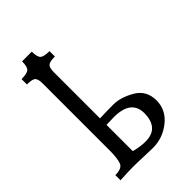

<svg xmlns="http://www.w3.org/2000/svg" viewBox="-211 -798 887 887"><g transform="rotate(-45 232.5 -354.0)"><path d="M246.1 -43.5Q335 -43.5 335 -142.1Q333.5 -227.1 221.7 -227.1Q200.2 -227.1 172.9 -225.6V-54.2Q211.9 -43.5 246.1 -43.5ZM249.5 1.5Q233.9 1.5 191.9 -0.2Q149.9 -2 121.6 -2Q97.2 -2 37.6 1V-32.7Q82 -32.7 90.6 -56.6Q99.1 -80.6 99.6 -126.5V-570.3Q99.6 -598.1 89.8 -607.9Q80.1 -617.7 44.9 -617.7V-652.8Q80.1 -652.8 92.3 -662.6Q104.5 -672.4 104.5 -709H168Q168 -672.4 180.2 -662.6Q192.4 -652.8 227.5 -652.8V-617.7Q192.4 -617.7 182.6 -607.9Q172.9 -598.1 172.9 -570.3V-268.1Q208.5 -270 261.7 -270Q308.1 -270 361.8 -239.5Q415.5 -209 416.5 -143.6Q416.5 -80.1 365.2 -39.3Q314 1.5 249.5 1.5Z"/></g></svg>

Font: Kelvinch
Style: Regular
Weight: 400
Designer: Paul James MIller
Foundry: High-Logic / Made with FontCreator
Version: Version 3.30 September 23, 2016